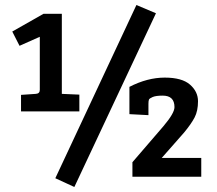

<svg xmlns="http://www.w3.org/2000/svg" viewBox="-20 -706 865 767"><path d="M64 -327 123 -331Q139 -332 139 -347V-559L58 -523L29 -580L154 -651H227V-331L297 -328V-261H64ZM277 41 201 6 525 -686 603 -653ZM497 -359Q569 -396 638 -396Q707 -396 739 -368Q771 -340 771 -301.5Q771 -263 757.5 -237Q744 -211 715 -176L626 -75H784V0H509V-58L633 -202Q677 -254 677 -278Q677 -324 630 -324Q603 -324 590 -318.5Q577 -313 575 -308Q573 -303 573 -291V-246L497 -250Z"/></svg>

Font: Bree Serif
Style: Regular
Weight: 400
Designer: Veronika Burian, Jos Scaglione
Foundry: TypeTogether
Version: Version 1.002